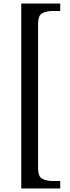

<svg xmlns="http://www.w3.org/2000/svg" viewBox="-20 -820 397 1084"><path d="M100 244V-800H320V-758H277Q243 -758 219 -745.5Q195 -733 195 -686V130Q195 177 219 189.5Q243 202 277 202H320V244Z"/></svg>

Font: Noto Serif Malayalam
Style: Regular
Weight: 400
Designer: Indian type Foundry, Jelle Bosma, Monotype Design Team
Foundry: Monotype Imaging Inc.
Version: Version 2.103